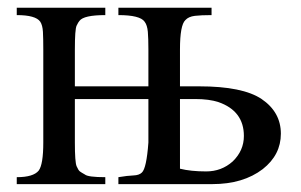

<svg xmlns="http://www.w3.org/2000/svg" viewBox="-20 -467 763 487"><path d="M169.9 -248H356.4V-341.8Q356.4 -369.1 355 -386.2Q353.5 -403.3 346.7 -412.1Q335 -428.7 280.3 -428.7V-447.3H516.6V-428.7Q490.2 -428.7 474.1 -426.8Q458 -424.8 450.2 -416Q436.5 -403.3 436.5 -341.8V-248H485.4Q595.7 -248 643.6 -215.8Q692.4 -182.6 692.4 -127.9Q692.4 -74.2 646.5 -38.1Q596.7 0 518.6 0H280.3V-17.6Q303.7 -21.5 318.4 -22Q333 -22.5 339.8 -29.3Q351.6 -40 356.4 -105.5V-215.8H169.9V-105.5Q169.9 -55.7 174.3 -45.4Q178.7 -35.2 182.6 -32.2Q186.5 -29.3 195.3 -24.4Q203.1 -17.6 247.1 -17.6V0H22.5V-17.6Q64.5 -17.6 78.1 -34.2Q89.8 -49.8 89.8 -105.5V-341.8Q89.8 -369.1 88.9 -386.2Q87.9 -403.3 82 -412.1Q70.3 -428.7 22.5 -428.7V-447.3H247.1V-428.7Q192.4 -428.7 181.6 -414.1Q178.7 -411.1 174.3 -401.9Q169.9 -392.6 169.9 -341.8ZM436.5 -39.1Q463.9 -32.2 502.9 -32.2Q542 -32.2 570.3 -57.6Q598.6 -85 598.6 -122.1Q598.6 -185.5 534.2 -208Q510.7 -215.8 474.6 -215.8H436.5Z"/></svg>

Font: Menaion Unicode
Style: Regular
Weight: 400
Designer: Aleksandr Andreev
Foundry: Ponomar Technologies, Inc.
Version: 2.0